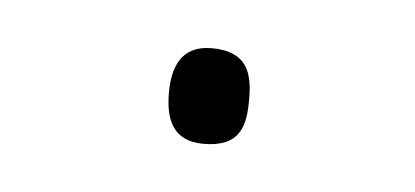

<svg xmlns="http://www.w3.org/2000/svg" viewBox="-24 -376 268 124"><g transform="rotate(5 110.0 -314.0)"><path d="M85 -314C85 -297 90 -283 110 -283C134 -283 137 -297 137 -314C137 -330 134 -345 110 -345C90 -345 85 -330 85 -314Z"/></g></svg>

Font: Noto Sans Lao UI Thin
Style: Regular
Weight: 100
Designer: Monotype Design Team
Foundry: Monotype Imaging Inc.
Version: Version 2.000